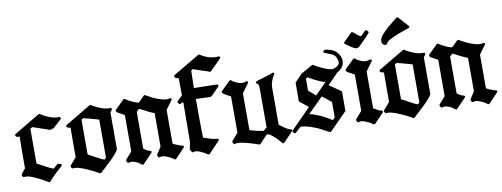

<svg xmlns="http://www.w3.org/2000/svg" viewBox="-76 -1381 4961 1897"><g transform="rotate(-10 2404.5 -432.5)"><path d="M511 -533Q519 -541 513 -550.5Q507 -560 498 -557H485Q462 -557 435 -564.5Q408 -572 374 -588Q348 -600 318 -619Q311 -624 304 -619L49 -467Q35 -461 46 -448Q43 -449 43 -449Q47 -442 53 -438.5Q59 -435 61 -435H69Q78 -435 83 -438Q81 -353 81 -275Q81 -198 81 -117L40 -66Q38 -63 37.5 -57.5Q37 -52 39 -49L46 -39Q52 -31 61 -34Q63 -35 75 -35Q114 -35 206 12Q224 21 244.5 32Q265 43 288 58Q298 65 306 54Q314 43 332.5 24Q351 5 380 -22Q391 -32 405 -45Q419 -58 439 -75Q446 -81 443.5 -89Q441 -97 432 -99L412 -104Q409 -104 405.5 -103.5Q402 -103 400 -100Q391 -91 380.5 -82.5Q370 -74 360 -65Q345 -67 308.5 -86.5Q272 -106 201 -144V-493Q207 -497 213.5 -499.5Q220 -502 224 -505Q258 -493 295 -480.5Q332 -468 366 -457Q382 -448 393 -448Q403 -448 425 -458Q427 -459 428 -459.5Q429 -460 434 -465V-463Z M1025 -535Q1031 -545 1025.5 -552.5Q1020 -560 1010 -557H998Q954 -557 887 -588Q874 -594 860 -601.5Q846 -609 829 -619Q825 -624 817 -619L561 -467Q554 -462 554 -457Q554 -439 587 -435H594Q593 -357 593 -285Q593 -213 593 -138L531 -66Q528 -63 527.5 -57.5Q527 -52 530 -49L536 -39Q544 -31 553 -34Q554 -35 566 -35Q587 -35 623.5 -23Q660 -11 709 12Q726 19 747.5 30.5Q769 42 800 59Q809 63 817 57Q826 47 836.5 37Q847 27 859 18Q866 9 875 1.5Q884 -6 893 -15V-14Q946 -63 974 -96Q1002 -129 1008 -144V-514ZM887 -81 870 -65Q854 -69 816 -89Q778 -109 714 -144V-493Q720 -497 726 -499.5Q732 -502 737 -505Q739 -503 738 -505Q737 -507 753 -499Q763 -497 774 -494.5Q785 -492 798 -488Q832 -479 853 -473Q874 -467 887 -463Z M1660 -46Q1667 -52 1663.5 -60Q1660 -68 1650 -68Q1644 -68 1631.5 -72.5Q1619 -77 1606 -83Q1603 -83 1597 -85.5Q1591 -88 1588 -89Q1583 -92 1574 -96.5Q1565 -101 1559 -104V-442L1623 -529Q1629 -538 1624 -545Q1619 -552 1609 -549Q1603 -547 1595.5 -546Q1588 -545 1579 -545Q1555 -545 1522 -555Q1489 -565 1448 -583Q1443 -586 1425.5 -595Q1408 -604 1388 -615Q1385 -618 1375 -623Q1368 -627 1360 -619Q1346 -604 1330.5 -589.5Q1315 -575 1301 -561Q1268 -566 1216 -593Q1208 -597 1197 -603Q1186 -609 1173 -619Q1164 -626 1155 -618L1067 -531Q1061 -525 1062 -518Q1063 -511 1071 -507Q1069 -507 1073 -503Q1079 -499 1083.5 -496Q1088 -493 1094 -491Q1105 -485 1119.5 -477Q1134 -469 1144 -463V-99L1081 -27Q1074 -18 1080 -11L1087 1Q1089 6 1094.5 7Q1100 8 1105 6Q1112 2 1124 2Q1139 2 1157 8Q1175 14 1193 23Q1200 28 1207.5 34Q1215 40 1226 48Q1236 55 1244 46L1338 -51Q1344 -57 1340 -65Q1336 -73 1327 -73Q1321 -73 1313 -76Q1305 -79 1299 -83Q1292 -88 1281 -94.5Q1270 -101 1265 -104V-474Q1273 -482 1279 -488Q1285 -494 1293 -500L1335 -479L1365 -463Q1386 -452 1404 -444.5Q1422 -437 1437 -431V-95L1391 -25Q1386 -18 1391 -11L1397 1Q1400 6 1405.5 7Q1411 8 1415 6Q1422 2 1434 2Q1449 2 1468 8.5Q1487 15 1511 27V26Q1517 29 1525.5 35Q1534 41 1551 52Q1559 58 1568 51Z M2166 -851Q2173 -857 2169 -865.5Q2165 -874 2155 -874Q2147 -874 2142 -873H2146Q2145 -873 2144 -872.5Q2143 -872 2142 -872H2128Q2076 -872 2021 -897Q2001 -906 1975 -923Q1967 -928 1960 -923L1697 -768Q1691 -764 1691 -756Q1691 -744 1698.5 -739.5Q1706 -735 1719 -733L1717 -734Q1720 -733 1723 -733Q1727 -733 1731 -730Q1731 -686 1732 -644.5Q1733 -603 1733 -558L1682 -507Q1673 -498 1682 -489L1691 -480Q1699 -472 1708 -479Q1715 -485 1734 -489Q1734 -479 1734 -440Q1734 -402 1733 -319Q1732 -236 1732 -181Q1732 -127 1732 -97L1717 -15L1731 8Q1733 13 1737.5 15Q1742 17 1747 14Q1755 11 1769 11Q1798 11 1844 37V35Q1850 39 1859.5 45Q1869 51 1884 61Q1895 67 1904 59L2010 -52Q2018 -59 2014 -67Q2010 -75 2001 -75Q1988 -75 1971 -78Q1954 -81 1936 -86.5Q1918 -92 1899.5 -98Q1881 -104 1866 -110Q1866 -133 1865 -150.5Q1864 -168 1864 -192Q1863 -258 1862.5 -332Q1862 -406 1862 -498Q1879 -497 1894 -497Q1909 -497 1936.5 -495.5Q1964 -494 1981 -494Q2000 -494 2009 -494Q2011 -494 2015 -496Q2019 -498 2020 -498L2101 -580Q2108 -587 2104 -595Q2100 -603 2091 -603Q2083 -603 2075 -603.5Q2067 -604 2057 -604Q2028 -604 1991 -605.5Q1954 -607 1918 -607H1908Q1900 -607 1886.5 -607.5Q1873 -608 1862 -607Q1863 -654 1863.5 -695Q1864 -736 1866 -781Q1870 -785 1873 -788Q1876 -791 1881 -794Q1908 -785 1930 -778Q1952 -771 1976 -762Q2000 -755 2017 -749.5Q2034 -744 2044 -739Q2051 -736 2057 -742Z M2741 -18Q2748 -25 2744 -33Q2740 -41 2730 -41Q2716 -41 2677 -67Q2679 -66 2673.5 -69.5Q2668 -73 2661 -78H2662Q2654 -83 2644.5 -90Q2635 -97 2624 -104V-479Q2624 -517 2645 -565Q2650 -573 2654.5 -582.5Q2659 -592 2665 -601Q2671 -610 2665 -617.5Q2659 -625 2650 -621Q2624 -610 2594.5 -601Q2565 -592 2536 -583Q2532 -581 2525.5 -580Q2519 -579 2515 -577Q2509 -574 2500 -571.5Q2491 -569 2486 -567Q2476 -565 2474.5 -555.5Q2473 -546 2483 -542Q2496 -537 2499 -521Q2502 -505 2502 -473V-100Q2492 -91 2485 -86Q2478 -81 2469 -72Q2452 -74 2434.5 -77Q2417 -80 2392 -86Q2352 -95 2330 -104V-473L2396 -563Q2403 -571 2396 -579Q2389 -587 2380 -583Q2362 -575 2342 -575Q2324 -575 2306.5 -581Q2289 -587 2269 -598V-597Q2265 -599 2257 -604Q2249 -609 2237 -619Q2228 -626 2220 -618L2131 -531Q2125 -525 2126.5 -518Q2128 -511 2135 -507Q2135 -507 2138 -503Q2144 -499 2148.5 -496.5Q2153 -494 2158 -491Q2169 -483 2184 -476Q2199 -469 2209 -463V-99L2147 -27Q2144 -25 2144 -20Q2144 -17 2144 -14L2150 -2Q2155 12 2169 6Q2177 2 2193 2Q2214 2 2246 8.5Q2278 15 2322 28Q2337 33 2355.5 38Q2374 43 2398 53Q2407 55 2414 51Q2434 29 2453.5 8Q2473 -13 2493 -33Q2510 -31 2529.5 -18Q2549 -5 2576 21V20Q2585 29 2598 43.5Q2611 58 2628 78Q2638 88 2649 78Z M3356 -620Q3356 -660 3324 -700Q3308 -721 3284 -733Q3260 -745 3232 -750Q3223 -755 3211 -755Q3207 -755 3203.5 -754.5Q3200 -754 3195 -753Q3185 -750 3184 -740Q3183 -730 3192 -727Q3229 -712 3251.5 -703Q3274 -694 3280 -689Q3308 -668 3316 -614Q3316 -593 3297 -578Q3288 -569 3274.5 -564Q3261 -559 3247 -554Q3203 -555 3128 -592Q3114 -599 3098 -607Q3082 -615 3063 -628Q3056 -633 3049 -628L2934 -563L2861 -486L2860 -305Q2860 -302 2861.5 -299Q2863 -296 2864 -294Q2886 -278 2907.5 -260Q2929 -242 2949 -226L2751 -26Q2742 -17 2751 -8L2760 1Q2767 11 2777 2L2835 -49Q2867 -48 2905.5 -37.5Q2944 -27 2991 -7Q3008 -1 3028 10.5Q3048 22 3074 35L3108 53Q3111 55 3116 54Q3121 53 3123 51L3292 -120Q3294 -120 3295.5 -123Q3297 -126 3297 -128V-315Q3297 -322 3291 -326Q3263 -346 3234.5 -365.5Q3206 -385 3177 -405Q3208 -435 3231.5 -459Q3255 -483 3284 -514Q3318 -531 3337 -557.5Q3356 -584 3356 -620ZM3152 -440 3039 -326Q3019 -342 3003.5 -356.5Q2988 -371 2968 -387V-506Q2974 -509 2977.5 -512Q2981 -515 2987 -518Q2990 -515 2997 -510.5Q3004 -506 3019 -499Q3028 -493 3039 -487.5Q3050 -482 3064 -475Q3090 -462 3112.5 -453.5Q3135 -445 3152 -440ZM3182 -80 3159 -58Q3126 -79 3094.5 -96Q3063 -113 3030 -127Q3003 -139 2981 -146Q2959 -153 2939 -155Q2961 -178 2979.5 -196.5Q2998 -215 3016 -232.5Q3034 -250 3052 -268Q3070 -286 3091 -307Q3115 -290 3137 -271.5Q3159 -253 3182 -236Z M3654 -844Q3658 -848 3657.5 -853.5Q3657 -859 3653 -862L3644 -872Q3636 -879 3626 -873Q3614 -862 3602.5 -850Q3591 -838 3579 -826Q3570 -826 3547 -842L3548 -841Q3539 -850 3534.5 -853.5Q3530 -857 3525 -861Q3519 -866 3513 -870.5Q3507 -875 3501 -879Q3493 -885 3485 -876L3406 -798Q3395 -787 3407 -778Q3490 -716 3512 -716Q3532 -716 3553 -738L3628 -813ZM3657 -46Q3664 -52 3660 -60Q3656 -68 3646 -68Q3630 -68 3611 -81Q3598 -88 3588 -94.5Q3578 -101 3571 -104V-473L3637 -563Q3644 -571 3637 -579Q3630 -587 3620 -583Q3602 -575 3582 -575Q3566 -575 3546 -581Q3526 -587 3510 -597Q3505 -599 3497.5 -604Q3490 -609 3480 -618Q3470 -626 3462 -618L3373 -531Q3367 -525 3368.5 -518Q3370 -511 3377 -507Q3377 -507 3380 -503Q3386 -499 3390 -496Q3394 -493 3400 -491Q3412 -485 3426 -477Q3440 -469 3451 -463V-99L3389 -27Q3381 -18 3387 -11L3394 1Q3397 6 3401.5 7Q3406 8 3411 6Q3419 2 3430 2Q3446 2 3464 8.5Q3482 15 3506 27V26Q3512 29 3521.5 35Q3531 41 3546 52Q3556 58 3565 51Z M4169 -535Q4175 -545 4169.5 -552.5Q4164 -560 4154 -557H4142Q4098 -557 4031 -588Q4018 -594 4004 -601.5Q3990 -609 3973 -619Q3969 -624 3961 -619L3705 -467Q3698 -462 3698 -457Q3698 -439 3731 -435H3738Q3737 -357 3737 -285Q3737 -213 3737 -138L3675 -66Q3672 -63 3671.5 -57.5Q3671 -52 3674 -49L3680 -39Q3688 -31 3697 -34Q3698 -35 3710 -35Q3731 -35 3767.5 -23Q3804 -11 3853 12Q3870 19 3891.5 30.5Q3913 42 3944 59Q3953 63 3961 57Q3970 47 3980.5 37Q3991 27 4003 18Q4010 9 4019 1.5Q4028 -6 4037 -15V-14Q4090 -63 4118 -96Q4146 -129 4152 -144V-514ZM4031 -81 4014 -65Q3998 -69 3960 -89Q3922 -109 3858 -144V-493Q3864 -497 3870 -499.5Q3876 -502 3881 -505Q3883 -503 3882 -505Q3881 -507 3897 -499Q3907 -497 3918 -494.5Q3929 -492 3942 -488Q3976 -479 3997 -473Q4018 -467 4031 -463ZM3820 -711Q3820 -734 3932 -780Q3952 -788 3982 -798.5Q4012 -809 4053 -823Q4061 -826 4063 -832Q4065 -838 4059 -844L3970 -943Q3967 -948 3963 -948Q3957 -948 3952 -944Q3923 -921 3901 -903.5Q3879 -886 3864 -873Q3819 -834 3795.5 -806.5Q3772 -779 3769 -762Q3765 -750 3765 -742Q3765 -727 3772 -716.5Q3779 -706 3788.5 -701.5Q3798 -697 3806.5 -699Q3815 -701 3820 -711Z M4804 -46Q4811 -52 4807.5 -60Q4804 -68 4794 -68Q4788 -68 4775.5 -72.5Q4763 -77 4750 -83Q4747 -83 4741 -85.5Q4735 -88 4732 -89Q4727 -92 4718 -96.5Q4709 -101 4703 -104V-442L4767 -529Q4773 -538 4768 -545Q4763 -552 4753 -549Q4747 -547 4739.5 -546Q4732 -545 4723 -545Q4699 -545 4666 -555Q4633 -565 4592 -583Q4587 -586 4569.5 -595Q4552 -604 4532 -615Q4529 -618 4519 -623Q4512 -627 4504 -619Q4490 -604 4474.5 -589.5Q4459 -575 4445 -561Q4412 -566 4360 -593Q4352 -597 4341 -603Q4330 -609 4317 -619Q4308 -626 4299 -618L4211 -531Q4205 -525 4206 -518Q4207 -511 4215 -507Q4213 -507 4217 -503Q4223 -499 4227.5 -496Q4232 -493 4238 -491Q4249 -485 4263.5 -477Q4278 -469 4288 -463V-99L4225 -27Q4218 -18 4224 -11L4231 1Q4233 6 4238.5 7Q4244 8 4249 6Q4256 2 4268 2Q4283 2 4301 8Q4319 14 4337 23Q4344 28 4351.5 34Q4359 40 4370 48Q4380 55 4388 46L4482 -51Q4488 -57 4484 -65Q4480 -73 4471 -73Q4465 -73 4457 -76Q4449 -79 4443 -83Q4436 -88 4425 -94.5Q4414 -101 4409 -104V-474Q4417 -482 4423 -488Q4429 -494 4437 -500L4479 -479L4509 -463Q4530 -452 4548 -444.5Q4566 -437 4581 -431V-95L4535 -25Q4530 -18 4535 -11L4541 1Q4544 6 4549.5 7Q4555 8 4559 6Q4566 2 4578 2Q4593 2 4612 8.5Q4631 15 4655 27V26Q4661 29 4669.5 35Q4678 41 4695 52Q4703 58 4712 51Z"/></g></svg>

Font: MM Taunggyi
Style: Regular
Weight: 400
Designer: Khon Soe Zaw Thu
Version: Version 1.00 July 18, 2016, initial release